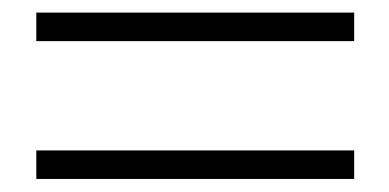

<svg xmlns="http://www.w3.org/2000/svg" viewBox="-20 -510 612 302"><path d="M537.1 -228.5H37.1V-273.4H537.1ZM537.1 -445.3H37.1V-490.2H537.1Z"/></svg>

Font: Bpmf Zihi Serif Light
Style: Light
Weight: 300
Foundry: But Ko
Version: Version 1.320